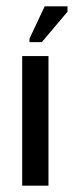

<svg xmlns="http://www.w3.org/2000/svg" viewBox="-20 -586 233 606"><path d="M50 0V-409H133V0ZM112 -453H73V-464L121 -566H193V-549Z"/></svg>

Font: Darker Grotesque Light SemiBold
Style: Regular
Weight: 600
Version: Version 1.000;gftools[0.9.28]